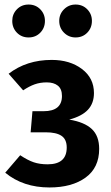

<svg xmlns="http://www.w3.org/2000/svg" viewBox="-20 -810 488 846"><path d="M394 -400Q394 -355 367.5 -326.5Q341 -298 285 -283Q352 -272 384.5 -241.5Q417 -211 417 -154Q417 -71 357 -27.5Q297 16 198 16Q82 16 3 -49L69 -126Q102 -104 128.5 -95Q155 -86 190 -86Q274 -86 274 -160Q274 -196 251 -211.5Q228 -227 182 -227H115L123 -320H172Q253 -320 253 -387Q253 -418 235 -432.5Q217 -447 186 -447Q157 -447 133 -438.5Q109 -430 82 -412L18 -485Q97 -546 208 -546Q288 -546 341 -506Q394 -466 394 -400ZM178 -718Q178 -687 157.5 -666Q137 -645 106 -645Q75 -645 54.5 -666Q34 -687 34 -718Q34 -748 54.5 -769Q75 -790 106 -790Q137 -790 157.5 -769Q178 -748 178 -718ZM385 -718Q385 -687 364.5 -666Q344 -645 313 -645Q283 -645 262 -666Q241 -687 241 -718Q241 -748 262 -769Q283 -790 313 -790Q344 -790 364.5 -769Q385 -748 385 -718Z"/></svg>

Font: Fira Sans Condensed SemiBold
Style: Regular
Weight: 600
Width: 3
Designer: bBox Type GmbH & Carrois Corporate GbR & Edenspiekermann AG
Foundry: bBox Type GmbH & Carrois Corporate GbR & Edenspiekermann AG
Version: Version 4.301